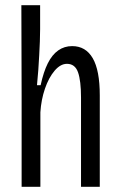

<svg xmlns="http://www.w3.org/2000/svg" viewBox="-20 -717 462 737"><path d="M63 0V-349L62 -697H134V-605Q134 -583 133 -557.5Q132 -532 130.5 -504.5Q129 -477 127 -448Q125 -419 122 -390H136Q147 -441 163.5 -474Q180 -507 203.5 -523.5Q227 -540 257 -540Q309 -540 336 -493.5Q363 -447 363 -351V0H291V-342Q291 -407 279.5 -439.5Q268 -472 237 -472Q212 -472 189.5 -445.5Q167 -419 152.5 -376.5Q138 -334 135 -286V0Z"/></svg>

Font: Bricolage Grotesque 24pt Condensed Light
Style: Regular
Weight: 300
Width: 3
Designer: Mathieu Triay
Foundry: Atelier Triay
Version: Version 1.001;gftools[0.9.33.dev8+g029e19f]